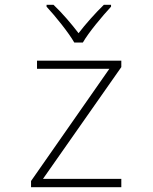

<svg xmlns="http://www.w3.org/2000/svg" viewBox="-20 -784 640 804"><path d="M291 -606H327C351 -648 408 -716 445 -756V-764H415C379 -729 338 -683 309 -645C280 -683 241 -729 204 -764H175V-756C212 -716 267 -648 291 -606ZM110 0H488V-35H160L488 -503V-530H135V-496H438L110 -26Z"/></svg>

Font: Noto Sans Mono ExtraLight
Style: Regular
Weight: 200
Designer: Monotype Design Team
Foundry: Monotype Imaging Inc.
Version: Version 2.014